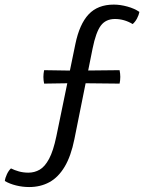

<svg xmlns="http://www.w3.org/2000/svg" viewBox="-66 -662 626 814"><path d="M251.5 -362.5 441 -364.5Q444 -349 444 -336Q444 -328 443.2 -321.2Q442.5 -314.5 441 -307.5L252 -309.5L121 -307.5Q118 -322 118 -336Q118 -349 121 -364.5ZM253.5 -475Q271 -560 309.8 -601.2Q348.5 -642.5 416.5 -642.5Q444 -642.5 474 -634.2Q504 -626 525 -611.5Q522.5 -598 514.8 -583.5Q507 -569 496.5 -560Q460.5 -581.5 421.5 -581.5Q382.5 -581.5 361.5 -553.5Q340.5 -525.5 326.5 -456L249.5 -72.5Q235 0 208 45Q181 90 143.2 110.5Q105.5 131 57.5 131Q29.5 131 2.2 124.2Q-25 117.5 -45.5 105.5Q-44 92 -36.5 76.2Q-29 60.5 -19.5 52Q-4.5 59.5 14.2 64.8Q33 70 54.5 70Q80 70 102 57.5Q124 45 142 11.5Q160 -22 173 -84.5Z"/></svg>

Font: Signika Light Light
Style: Regular
Weight: 300
Version: Version 2.001